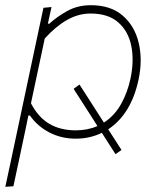

<svg xmlns="http://www.w3.org/2000/svg" viewBox="-20 -524 621 738"><path d="M0.5 194Q12.5 137.5 24 84.5Q35.5 31.5 48 -28.5L99.5 -271Q109 -315.5 121.2 -373.2Q133.5 -431 147 -494L178 -497L164 -433H170Q197 -458.5 237.5 -481.2Q278 -504 329 -504Q405.5 -504 451.5 -464.2Q497.5 -424.5 513 -359.8Q528.5 -295 513 -220Q485 -86 396 -27Q407.5 -9 420.2 10.8Q433 30.5 447 52.5L424 68.5Q410 46.5 396.5 25.8Q383 5 371.5 -13.5Q325.5 9 271 9Q215.5 9 169.5 -15Q123.5 -39 95 -80H89L78.5 -28.5Q66 31 54.8 83.2Q43.5 135.5 31.5 192ZM271 -23Q317 -23 354.5 -39.5L332 -75Q318 -97 300.2 -124.5Q282.5 -152 263 -182.5L285.5 -199Q306 -167.5 323 -140.8Q340 -114 355.5 -90L377 -56.5L379.5 -53Q420 -79 445.2 -123.8Q470.5 -168.5 482 -224Q496 -292 484.5 -348.2Q473 -404.5 434.2 -438.2Q395.5 -472 328 -472Q281 -472 237.2 -447Q193.5 -422 152 -376L99 -127Q127.5 -72.5 170 -47.8Q212.5 -23 271 -23Z"/></svg>

Font: Commissioner Thin
Style: Italic
Weight: 100
Italic angle: -12°
Designer: Kostas Bartsokas
Foundry: Kostas Bartsokas
Version: Version 1.000; ttfautohint (v1.8.3)